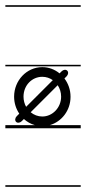

<svg xmlns="http://www.w3.org/2000/svg" viewBox="-22 -483 329 735"><path d="M213.9 -210 206 -202.1C187.7 -217.1 164.7 -226 140 -226C80 -226 32 -175 32 -113C32 -88.8 39.3 -66.3 51.8 -47.9L42 -38.1C35.4 -31.5 34.3 -21.8 39.6 -16.6C44.8 -11.3 54.5 -12.4 61.1 -19L69.5 -27.4C81.4 -16.6 95.7 -8.5 111.4 -4H-1.5V8H287V-4H168.5C214 -17 248 -60.3 248 -112V-113C248 -139.2 239.3 -163.4 224.7 -182.6L233 -190.9C239.6 -197.5 240.7 -207.2 235.4 -212.4C230.2 -217.7 220.5 -216.6 213.9 -210ZM140 -189C154.7 -189 168.5 -184.3 180.1 -176.2L78 -74.1C71.7 -85.5 68 -98.8 68 -113C68 -156 100 -189 140 -189ZM-1.5 226V232H287V226ZM-1.5 -235V-229H287V-235ZM-1.5 -463V-457H287V-463ZM198.9 -156.8C207.1 -144.6 212 -129.5 212 -113C212 -71 179 -37 140 -37C123.1 -37 107.6 -43.1 95.4 -53.3Z"/></svg>

Font: LetsTraceRuled
Style: Medium
Weight: 500
Version: Version 003.000